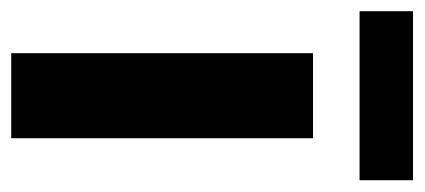

<svg xmlns="http://www.w3.org/2000/svg" viewBox="-242 -516 739 334"><g transform="rotate(90 127.0 -349.5)"><path d="M53 0V-525H201V0ZM-20 -699H274V-606H-20Z"/></g></svg>

Font: TikTok Sans 24pt
Style: Bold
Weight: 700
Version: Version 4.000